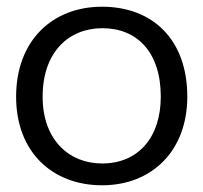

<svg xmlns="http://www.w3.org/2000/svg" viewBox="-20 -544 606 572"><path d="M284 8C433 8 538 -95 538 -256C538 -427 434 -524 284 -524C135 -524 28 -422 28 -256C28 -89 138 8 284 8ZM107 -256C107 -389 185 -460 285 -460C388 -460 459 -389 459 -256C459 -137 394 -57 284 -57C186 -57 107 -127 107 -256Z"/></svg>

Font: Vanilla Cream Book
Style: Regular
Weight: 400
Designer: Jeremy Tribby, Jinavaṁso
Foundry: Tribby Type
Version: Version 1.422;Glyphs 3.1.2 (3151)